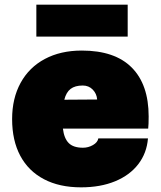

<svg xmlns="http://www.w3.org/2000/svg" viewBox="-20 -792 690 824"><path d="M32 -281Q32 -370 68.5 -436.5Q105 -503 172.5 -539Q240 -575 331 -575Q473 -575 545.5 -502Q618 -429 618 -292Q618 -258 616 -240H250Q255 -198 275 -178Q295 -158 336 -158Q359 -158 379 -169.5Q399 -181 402 -198H615Q610 -135 573.5 -87.5Q537 -40 474 -14Q411 12 328 12Q235 12 168.5 -23Q102 -58 67 -123.5Q32 -189 32 -281ZM397 -365Q395 -390 378 -407.5Q361 -425 335 -425Q302 -425 283 -410.5Q264 -396 256 -364ZM136 -772H528V-635H136Z"/></svg>

Font: Azeret Mono Black
Style: Regular
Weight: 900
Designer: Martin Vácha
Foundry: Displaay
Version: Version 1.000; Glyphs 3.0.3, build 3074